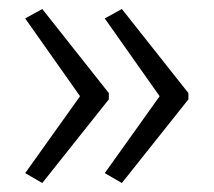

<svg xmlns="http://www.w3.org/2000/svg" viewBox="-20 -485 475 427"><path d="M399 -264 251 -78 213 -100 335 -271 213 -444 251 -465 399 -278ZM222 -264 74 -78 36 -100 158 -271 36 -444 74 -465 222 -278Z"/></svg>

Font: Noto Sans Sinhala Condensed Light
Style: Regular
Weight: 300
Width: 3
Designer: Jelle Bosma - Monotype Design Team
Foundry: Monotype Imaging Inc.
Version: Version 2.006; ttfautohint (v1.8.4.7-5d5b)